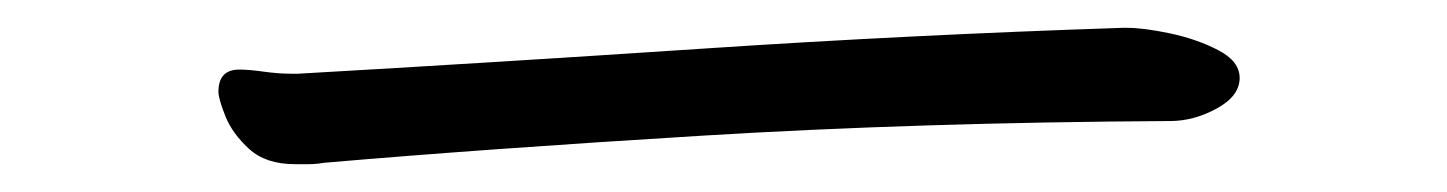

<svg xmlns="http://www.w3.org/2000/svg" viewBox="-20 -407 1040 138"><path d="M790 -387Q802 -387 821 -383Q840 -379 855.5 -371Q871 -363 871 -351Q871 -338 854.5 -329Q838 -320 821 -320Q641 -319 485 -309.5Q329 -300 213 -290Q207 -289 202 -289Q197 -289 192 -289Q171 -289 159 -300Q147 -311 142 -323.5Q137 -336 137 -341Q137 -357 152 -357Q159 -357 169.5 -355.5Q180 -354 190 -354H194Q334 -362 484.5 -372Q635 -382 787 -387Z"/></svg>

Font: Klee One SemiBold
Style: Regular
Weight: 600
Designer: Fontworks Inc.
Foundry: Fontworks Inc.
Version: Version 1.00;January 12, 2022;FontCreator 13.0.0.2683 64-bit